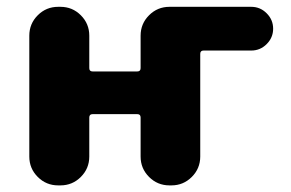

<svg xmlns="http://www.w3.org/2000/svg" viewBox="-20 -567 857 566"><path d="M580.1 -418Q570.3 -418 570.3 -408.2V-105.5Q570.3 -70.3 545.4 -45.4Q520.5 -20.5 485.4 -20.5H479.5Q444.3 -20.5 419.4 -45.4Q394.5 -70.3 394.5 -105.5V-220.7Q394.5 -230.5 384.8 -230.5H252.9Q243.2 -230.5 243.2 -220.7V-105.5Q243.2 -70.3 218.3 -45.4Q193.4 -20.5 158.2 -20.5H151.4Q116.2 -20.5 91.3 -45.4Q66.4 -70.3 66.4 -105.5V-461.9Q66.4 -497.1 91.3 -522Q116.2 -546.9 151.4 -546.9H158.2Q193.4 -546.9 218.3 -522Q243.2 -497.1 243.2 -461.9V-366.2Q243.2 -356.4 252.9 -356.4H384.8Q394.5 -356.4 394.5 -366.2V-461.9Q394.5 -497.1 419.4 -522Q444.3 -546.9 479.5 -546.9H720.7Q747.1 -546.9 766.1 -527.8Q785.2 -508.8 785.2 -482.4Q785.2 -456.1 766.1 -437Q747.1 -418 720.7 -418Z"/></svg>

Font: Gen Jyuu GothicX Heavy
Style: Bold
Weight: 900
Designer: [Source Han Sans]
Ryoko NISHIZUKA  (kana & ideographs); Paul D. Hunt (Latin, Greek & Cyrillic); Wenlong ZHANG  (bopomofo
Version: Version 1.002.20150607